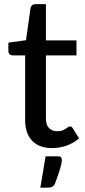

<svg xmlns="http://www.w3.org/2000/svg" viewBox="-20 -690 401 905"><path d="M226.5 8Q165 8 131.8 -26.2Q98.5 -60.5 98.5 -124.5V-429H39.5Q31 -429 25.2 -434.5Q19.5 -440 19.5 -450V-489L102.5 -500.5L124 -652.5Q128.5 -670.5 146.5 -670.5H196.5V-499.5H340.5V-429H196.5V-131.5Q196.5 -101.5 211 -86.5Q225.5 -71.5 249 -71.5Q266.5 -71.5 277.8 -76.8Q289 -82 296.5 -88Q304 -94 310 -94Q319 -94 323.5 -84.5L352.5 -38Q328 -16 295 -4Q262 8 226.5 8ZM204.5 194.5H170L195 47H254Q265.5 47 268.5 52.5Q271.5 58 271.5 64Q271.5 91 239 175.5Q233.5 187 225.5 190.8Q217.5 194.5 204.5 194.5Z"/></svg>

Font: Verano Sans Medium
Style: Regular
Weight: 500
Designer: Lukasz Dziedzic with Adam Twardoch and Botio Nikoltchev
Foundry: tyPoland Lukasz Dziedzic
Version: Version 3.001;December 28, 2019;FontCreator 12.0.0.2547 64-b